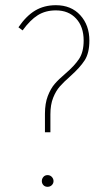

<svg xmlns="http://www.w3.org/2000/svg" viewBox="-20 -711 415 739"><path d="M324 -555Q324 -507 306 -479Q288 -451 251 -418Q226 -396 210.5 -378.5Q195 -361 184.5 -334.5Q174 -308 174 -271V-202H153V-273Q153 -313 164 -341.5Q175 -370 190.5 -388Q206 -406 232 -428Q267 -458 284.5 -484.5Q302 -511 302 -555Q302 -608 273 -639.5Q244 -671 195 -671Q155 -671 125.5 -652.5Q96 -634 67 -594L51 -606Q81 -650 115.5 -670.5Q150 -691 195 -691Q254 -691 289 -652.5Q324 -614 324 -555ZM186 -14Q186 -5 179.5 1.5Q173 8 163 8Q153 8 147 1.5Q141 -5 141 -14Q141 -23 147 -30Q153 -37 163 -37Q173 -37 179.5 -30Q186 -23 186 -14Z"/></svg>

Font: Fira Sans Extra Condensed Thin
Style: Regular
Weight: 250
Width: 1
Designer: Carrois Corporate & Edenspiekermann AG
Foundry: Carrois Corporate GbR & Edenspiekermann AG
Version: Version 4.203